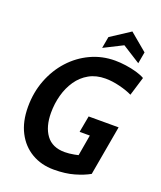

<svg xmlns="http://www.w3.org/2000/svg" viewBox="-165 -1014 950 1132"><g transform="rotate(20 310.0 -448.0)"><path d="M309 14Q230.5 14 169.8 -21.8Q109 -57.5 74.8 -123.8Q40.5 -190 40.5 -282.5Q40.5 -373.5 70.8 -452Q101 -530.5 154.5 -589.2Q208 -648 279 -681Q350 -714 431 -714Q463 -714 498.8 -709Q534.5 -704 566.8 -694.8Q599 -685.5 619.5 -673.5L583.5 -555.5Q551 -571.5 503.8 -583.2Q456.5 -595 414 -595Q355.5 -595 311.5 -570.2Q267.5 -545.5 238.2 -502.8Q209 -460 194.5 -406.8Q180 -353.5 180 -296.5Q180 -209 218.2 -157Q256.5 -105 334.5 -105Q361.5 -105 393.5 -111Q425.5 -117 465 -128L409 -62L450.5 -302L496.5 -247.5H377L396 -351H584L529 -39Q491 -17.5 436.2 -1.8Q381.5 14 309 14ZM563.5 -746 450.5 -817.5 332.5 -758 345.5 -830.5 467 -910 576.5 -818.5Z"/></g></svg>

Font: Cabin
Style: Bold Italic
Weight: 700
Width: 4
Italic angle: -10°
Designer: Pablo Impallari
Foundry: Pablo Impallari. http://www.impallari.com Igino Marini. http://www.ikern.com
Version: Version 3.001